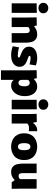

<svg xmlns="http://www.w3.org/2000/svg" viewBox="1469 -2272 1027 4005"><g transform="rotate(90 1982.5 -269.5)"><path d="M148 -558Q103 -558 71 -586Q39 -614 39 -660Q39 -706 71 -734.5Q103 -763 148 -763Q193 -763 225 -734.5Q257 -706 257 -660Q257 -614 225 -586Q193 -558 148 -558ZM49 -520 248 -524V0H49Z M345 -337Q345 -389 344.5 -435Q344 -481 342 -520L511 -524L524 -469H529Q553 -488 595.5 -510Q638 -532 692 -532Q764 -532 802.5 -499.5Q841 -467 855.5 -415Q870 -363 870 -304V0H671V-300Q671 -336 657.5 -356Q644 -376 613 -376Q590 -376 573.5 -367Q557 -358 544 -346V0H345Z M1132 12Q1083 12 1030.5 2Q978 -8 945 -21L967 -153Q985 -148 1013 -142Q1041 -136 1073 -131.5Q1105 -127 1134 -127Q1161 -127 1171 -133.5Q1181 -140 1181 -150Q1181 -165 1156.5 -175Q1132 -185 1099 -197Q1067 -209 1033.5 -228Q1000 -247 977 -279Q954 -311 954 -362Q954 -417 984 -454.5Q1014 -492 1065.5 -512Q1117 -532 1181 -532Q1228 -532 1271.5 -523.5Q1315 -515 1345 -503L1324 -371Q1308 -376 1284 -381.5Q1260 -387 1234.5 -390.5Q1209 -394 1188 -394Q1171 -394 1158 -389.5Q1145 -385 1145 -372Q1145 -359 1168 -349Q1191 -339 1223 -328Q1256 -317 1291 -298Q1326 -279 1349.5 -247Q1373 -215 1373 -163Q1373 -110 1343 -70.5Q1313 -31 1259 -9.5Q1205 12 1132 12Z M1447 -326Q1447 -373 1446 -425.5Q1445 -478 1443 -520L1611 -524L1625 -462H1629Q1658 -491 1696 -511.5Q1734 -532 1783 -532Q1845 -532 1890.5 -500Q1936 -468 1960.5 -410Q1985 -352 1985 -274Q1985 -187 1955 -123Q1925 -59 1874.5 -23.5Q1824 12 1763 12Q1728 12 1699.5 0Q1671 -12 1648 -39H1646V224H1447ZM1706 -141Q1735 -141 1751 -158.5Q1767 -176 1773.5 -204Q1780 -232 1780 -264Q1780 -311 1768.5 -335Q1757 -359 1740.5 -367.5Q1724 -376 1708 -376Q1689 -376 1672 -366Q1655 -356 1646 -343V-202Q1646 -178 1663.5 -159.5Q1681 -141 1706 -141Z M2161 -558Q2116 -558 2084 -586Q2052 -614 2052 -660Q2052 -706 2084 -734.5Q2116 -763 2161 -763Q2206 -763 2238 -734.5Q2270 -706 2270 -660Q2270 -614 2238 -586Q2206 -558 2161 -558ZM2062 -520 2261 -524V0H2062Z M2358 0V-343Q2358 -402 2357 -443Q2356 -484 2355 -520L2524 -524L2540 -445H2544Q2573 -486 2616 -511Q2659 -536 2717 -531V-356Q2674 -363 2629.5 -359.5Q2585 -356 2557 -327V0Z M3040 12Q2990 12 2940.5 -2.5Q2891 -17 2850.5 -48.5Q2810 -80 2785.5 -132.5Q2761 -185 2761 -260Q2761 -335 2785.5 -387.5Q2810 -440 2850.5 -471.5Q2891 -503 2940.5 -517.5Q2990 -532 3040 -532Q3090 -532 3139.5 -517.5Q3189 -503 3229.5 -471.5Q3270 -440 3294 -387.5Q3318 -335 3318 -260Q3318 -185 3294 -132.5Q3270 -80 3229.5 -48.5Q3189 -17 3139.5 -2.5Q3090 12 3040 12ZM3040 -130Q3057 -130 3074 -139Q3091 -148 3102 -176Q3113 -204 3113 -260Q3113 -316 3102 -344Q3091 -372 3074 -381Q3057 -390 3040 -390Q3023 -390 3005.5 -381Q2988 -372 2977 -344Q2966 -316 2966 -260Q2966 -204 2977 -176Q2988 -148 3005.5 -139Q3023 -130 3040 -130Z M3572 12Q3500 12 3461 -20.5Q3422 -53 3407.5 -106Q3393 -159 3393 -220V-520H3592V-220Q3592 -184 3605.5 -164Q3619 -144 3652 -144Q3674 -144 3689 -153Q3704 -162 3717 -174V-520H3916V-183Q3916 -131 3916.5 -85Q3917 -39 3919 0H3782L3739 -61H3734Q3710 -35 3668 -11.5Q3626 12 3572 12Z"/></g></svg>

Font: Murecho Black
Style: Regular
Weight: 900
Designer: Neil Summerour
Foundry: Positype
Version: Version 1.010; ttfautohint (v1.8.3)